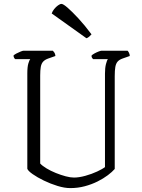

<svg xmlns="http://www.w3.org/2000/svg" viewBox="-20 -964 727 984"><path d="M340 0Q311 0 275 -11Q239 -22 205 -38.5Q171 -55 147.5 -71.5Q124 -88 120 -99V-587Q120 -622 125.5 -639.5Q131 -657 135 -661H58Q55 -663 52.5 -667.5Q50 -672 49 -679Q53 -684 63.5 -689.5Q74 -695 85 -699.5Q96 -704 100 -704H251Q255 -700 259 -694Q263 -688 264 -677L227 -664Q210 -658 201 -648Q192 -638 189 -621Q186 -604 186 -577V-126Q197 -114 218.5 -101Q240 -88 266 -77.5Q292 -67 316.5 -60.5Q341 -54 359 -54Q385 -54 417.5 -63Q450 -72 478 -85Q506 -98 518 -108V-587Q518 -616 523 -635.5Q528 -655 533 -661H457Q454 -664 451.5 -668Q449 -672 449 -679Q453 -684 464 -690Q475 -696 485.5 -700Q496 -704 500 -704H634Q637 -701 641 -693.5Q645 -686 645 -677L608 -664Q591 -658 582.5 -648Q574 -638 571 -620.5Q568 -603 568 -574V-98Q555 -83 532.5 -66Q510 -49 480 -34Q450 -19 414.5 -9.5Q379 0 340 0ZM423 -768 245 -895Q249 -907 258 -918Q267 -929 277.5 -936.5Q288 -944 295 -944Q304 -944 326.5 -924.5Q349 -905 381.5 -870Q414 -835 449 -788Q445 -783 437.5 -776.5Q430 -770 423 -768Z"/></svg>

Font: Texturina Medium 12pt Thin
Style: Regular
Weight: 250
Version: Version 1.002